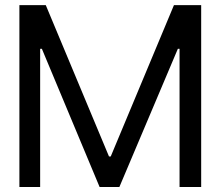

<svg xmlns="http://www.w3.org/2000/svg" viewBox="-20 -748 882 768"><path d="M57.6 0H140.6V-552.7H147.5L378.4 0H457.5L691.4 -552.7H698.2V0H784.7V-727.5H675.8L422.9 -122.1H416L163.1 -727.5H57.6Z"/></svg>

Font: Guggenheim Sans Display
Style: Regular
Weight: 400
Designer: Modified by Tom Baber under direction of Pentagram Design 2023
Foundry: rsms
Version: Version 1.001;Glyphs 3.1.2 (3151)